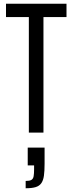

<svg xmlns="http://www.w3.org/2000/svg" viewBox="-20 -708 387 1025"><path d="M134 0V-617H12V-688H335V-617H212V0ZM117 297V258Q138 258 147.5 252.5Q157 247 159.5 233Q162 219 162 196V175H128V80H218V166Q218 205 214.5 230Q211 255 200.5 270Q190 285 170 291Q150 297 117 297Z"/></svg>

Font: Saira ExtraCondensed Medium
Style: Regular
Weight: 500
Width: 2
Designer: Hector Gatti with collaboration of the Omnibus-Type team
Foundry: Omnibus-Type
Version: Version 1.101